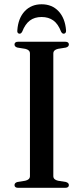

<svg xmlns="http://www.w3.org/2000/svg" viewBox="-20 -900 399 920"><path d="M235.5 -56.5Q235.5 -47.5 241.2 -42Q247 -36.5 258 -34L295.5 -28Q310 -24 310 -13Q310 -7 305.8 -3.5Q301.5 0 292 0H67Q58 0 53.8 -3.5Q49.5 -7 49.5 -13Q49.5 -24 63.5 -28L101 -34Q112 -36.5 117.8 -42Q123.5 -47.5 123.5 -56.5V-643.5Q123.5 -652.5 117.8 -658Q112 -663.5 101 -666L63.5 -672Q49.5 -676 49.5 -687Q49.5 -693 53.8 -696.5Q58 -700 67 -700H292Q301.5 -700 305.8 -696.5Q310 -693 310 -687Q310 -676 295.5 -672L258 -666Q247 -663.5 241.2 -658Q235.5 -652.5 235.5 -643.5ZM179.5 -818.5Q145.5 -818.5 123 -801.5Q100.5 -784.5 86.5 -748.5Q83.5 -743 80.5 -740.8Q77.5 -738.5 74 -738.5Q68.5 -738.5 65.2 -742.5Q62 -746.5 63 -754.5Q67 -812.5 98.2 -846Q129.5 -879.5 179.5 -879.5Q229.5 -879.5 260.8 -846Q292 -812.5 296.5 -754.5Q297 -746.5 293.8 -742.5Q290.5 -738.5 285 -738.5Q281.5 -738.5 278.5 -740.8Q275.5 -743 272.5 -748.5Q258.5 -785.5 235.5 -802Q212.5 -818.5 179.5 -818.5Z"/></svg>

Font: Fraunces 60pt
Style: Regular
Weight: 400
Version: Version 1.000;[b76b70a41]